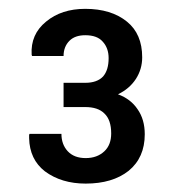

<svg xmlns="http://www.w3.org/2000/svg" viewBox="-20 -742 404 441"><path d="M175.8 -551.8Q203.1 -551.8 216.8 -566.4Q229.5 -581.1 229.5 -608.4Q229.5 -631.8 215.8 -646.5Q203.1 -661.1 175.8 -661.1Q152.3 -661.1 139.6 -648.4Q126 -634.8 126 -613.3Q101.6 -613.3 53.7 -613.3Q53.7 -613.3 52.7 -616.2Q49.8 -663.1 85.9 -692.4Q121.1 -721.7 175.8 -721.7Q235.4 -721.7 271.5 -692.4Q306.6 -664.1 306.6 -610.4Q306.6 -583 292 -560.5Q277.3 -538.1 251 -525.4Q280.3 -514.6 295.9 -491.2Q312.5 -467.8 312.5 -433.6Q312.5 -379.9 275.4 -349.6Q238.3 -320.3 176.8 -320.3Q121.1 -320.3 83 -348.6Q47.9 -376 46.9 -424.8Q46.9 -428.7 46.9 -432.6Q47.9 -433.6 47.9 -434.6Q66.4 -434.6 121.1 -434.6Q121.1 -410.2 135.7 -394.5Q150.4 -378.9 176.8 -378.9Q203.1 -378.9 219.7 -394.5Q235.4 -409.2 235.4 -435.5Q235.4 -466.8 219.7 -481.4Q205.1 -496.1 175.8 -496.1Q159.2 -496.1 126 -496.1Q126 -510.7 126 -551.8Q138.7 -551.8 175.8 -551.8Z"/></svg>

Font: Noto Sans Hebrew DECATHLON 
Style: Regular
Weight: 400
Designer: Monotype Design team
Version: Version 1.03 uh